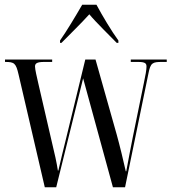

<svg xmlns="http://www.w3.org/2000/svg" viewBox="-20 -786 721 806"><path d="M232 -616V-606H238C276 -645 319 -686 355 -726C380 -695 448 -629 470 -606H477V-616C449 -654 409 -721 385 -766H325C299 -721 259 -654 232 -616ZM58 -473 168 0H216L329 -457L454 0H505L603 -477C612 -523 620 -526 661 -526H680V-536H529V-526H560C591 -526 595 -519 595 -506C595 -494 591 -470 584 -438L537 -208C531 -177 516 -101 510 -67H508C500 -104 481 -182 470 -221L381 -536H338L258 -207C249 -170 232 -103 225 -70H223C217 -108 211 -134 196 -197L141 -435C135 -462 127 -494 127 -507C127 -519 134 -526 165 -526H199V-536H1V-526H2C40 -526 47 -521 58 -473Z"/></svg>

Font: Noto Serif Display ExtraCondensed
Style: Regular
Weight: 400
Width: 2
Designer: Monotype Design Team
Foundry: Monotype Imaging Inc.
Version: Version 2.009